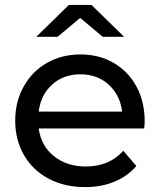

<svg xmlns="http://www.w3.org/2000/svg" viewBox="-20 -757 652 783"><path d="M568 -233H138Q147 -163 199.5 -120.5Q252 -78 330 -78Q425 -78 483 -142L536 -80Q500 -38 446.5 -16Q393 6 327 6Q243 6 178 -28.5Q113 -63 77.5 -125Q42 -187 42 -265Q42 -342 76.5 -404Q111 -466 171.5 -500.5Q232 -535 308 -535Q384 -535 443.5 -500.5Q503 -466 536.5 -404Q570 -342 570 -262Q570 -251 568 -233ZM138 -302H478Q470 -369 423.5 -411.5Q377 -454 308 -454Q239 -454 192.5 -412Q146 -370 138 -302ZM399 -607 307 -684 215 -607H128L261 -737H353L486 -607Z"/></svg>

Font: APTA Sans Medium
Style: Bold
Weight: 500
Version: Version 7.200